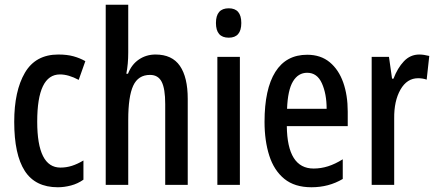

<svg xmlns="http://www.w3.org/2000/svg" viewBox="-20 -846 1843 810"><path d="M224 -56Q129 -56 84.5 -125Q40 -194 40 -332Q40 -462 85 -539Q130 -616 226 -616Q263 -616 290 -608.5Q317 -601 340 -588L312 -509Q269 -532 233 -532Q137 -532 137 -333Q137 -139 235 -139Q260 -139 283.5 -146.5Q307 -154 332 -169V-88Q308 -71 279.5 -63.5Q251 -56 224 -56Z M521 -624Q521 -576 513 -535H520Q535 -574 566 -595Q597 -616 636 -616Q706 -616 739 -568Q772 -520 772 -429V-66H677V-407Q677 -472 662 -501Q647 -530 613 -530Q563 -530 542 -484.5Q521 -439 521 -341V-66H426V-826H521Z M945 -811Q998 -811 998 -749Q998 -687 945 -687Q891 -687 891 -749Q891 -811 945 -811ZM992 -606V-66H897V-606Z M1276 -615Q1333 -615 1371 -583.5Q1409 -552 1428 -498Q1447 -444 1447 -375V-314H1190Q1192 -135 1303 -135Q1334 -135 1364 -144.5Q1394 -154 1426 -174V-91Q1367 -56 1294 -56Q1223 -56 1179.5 -91.5Q1136 -127 1116 -189.5Q1096 -252 1096 -332Q1096 -470 1141.5 -542.5Q1187 -615 1276 -615ZM1276 -539Q1238 -539 1216 -502.5Q1194 -466 1191 -387H1358Q1358 -450 1338 -494.5Q1318 -539 1276 -539Z M1749 -616Q1758 -616 1768.5 -614.5Q1779 -613 1791 -610L1780 -510Q1772 -513 1762.5 -514.5Q1753 -516 1744 -516Q1697 -516 1669.5 -468Q1642 -420 1643 -346V-66H1548V-606H1621L1634 -514H1640Q1657 -559 1684 -587.5Q1711 -616 1749 -616Z"/></svg>

Font: Noto Sans Malayalam UI ExtraCondensed Medium
Style: Regular
Weight: 500
Width: 2
Designer: Jelle Bosma - Monotype Design Team
Foundry: Monotype Imaging Inc.
Version: Version 2.104; ttfautohint (v1.8.4.7-5d5b)